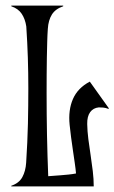

<svg xmlns="http://www.w3.org/2000/svg" viewBox="-20 -668 410 688"><path d="M252.4 -46.4Q251 -63 247.8 -84.7Q244.6 -106.4 241.2 -129.9Q237.8 -153.3 234.6 -177Q231.4 -200.7 229.5 -220.7Q224.1 -273.9 241.5 -313.5Q258.8 -353 301.8 -375.5L370.1 -279.8L368.7 -277.8Q358.9 -281.7 350.1 -282.5Q341.3 -283.2 334 -283.2Q314 -281.2 303 -266.1Q292 -251 292.5 -223.6Q293 -197.8 296.6 -169.4Q300.3 -141.1 304.7 -112.1Q309.1 -83 312.5 -54.7Q315.9 -26.4 315.9 0H20.5V-2.4Q48.3 -11.7 60.1 -33.4Q71.8 -55.2 73.7 -84.5Q78.6 -160.2 80.1 -225.3Q81.5 -290.5 81.5 -352.1Q81.5 -406.7 79.8 -460.7Q78.1 -514.6 74.2 -573.2Q70.3 -599.6 57.9 -618.4Q45.4 -637.2 20.5 -645.5V-647.9H206.5V-645.5Q178.7 -636.2 166 -616Q153.3 -595.7 151.4 -564.9Q149.9 -544.4 149.2 -518.1Q148.4 -491.7 147.9 -461.7Q147.5 -431.6 147.2 -399.2Q147 -366.7 147 -334Q147 -258.8 148.4 -184.3Q149.9 -109.9 152.8 -36.6Q160.6 -37.1 172.6 -38.1Q184.6 -39.1 198 -40Q211.4 -41 225.6 -42.5Q239.7 -43.9 252.4 -46.4Z"/></svg>

Font: Smythe
Style: Regular
Weight: 400
Version: Version 1.000